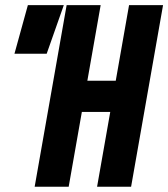

<svg xmlns="http://www.w3.org/2000/svg" viewBox="-20 -713 643 733"><path d="M350.6 0 400.9 -285.6H292.5L242.2 0H112.3L234.4 -693.4H364.3L313.5 -404.8H421.9L472.7 -693.4H602.5L480.5 0ZM35.2 -507.8 86.4 -693.4H223.6L158.2 -507.8Z"/></svg>

Font: CaskaydiaCove NFP
Style: Bold Italic
Weight: 700
Italic angle: -10°
Designer: Aaron Bell
Foundry: Saja Typeworks
Version: Version 2111.001; VTT 6.35;Nerd Fonts 3.1.1